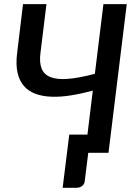

<svg xmlns="http://www.w3.org/2000/svg" viewBox="-20 -740 664 930"><path d="M594 -720 505.5 0H407.5L390.5 137Q389 151.5 378 160.5Q367 169.5 351 169.5H283.5L315.5 -88H403.5L429.5 -301Q374 -286 323.5 -278Q273 -270 230 -271.5Q187 -273 153 -285.2Q119 -297.5 96.5 -322.8Q74 -348 65 -387.5Q56 -427 63 -483.5L91.5 -720H205L176 -483.5Q170 -437.5 181.5 -408.2Q193 -379 224.5 -366.5Q256 -354 309 -358Q362 -362 439.5 -382.5L481 -720Z"/></svg>

Font: Lato SemiBold
Style: Italic
Weight: 600
Italic angle: -7°
Designer: Lukasz Dziedzic with Adam Twardoch and Botio Nikoltchev
Foundry: tyPoland Lukasz Dziedzic
Version: Version 2.015; 2015-08-06; http://www.latofonts.com/